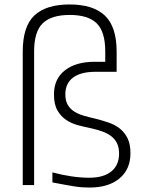

<svg xmlns="http://www.w3.org/2000/svg" viewBox="-20 -830 641 861"><path d="M82 -599Q82 -712 134.5 -761Q187 -810 292 -810Q398 -810 450.5 -760Q503 -710 503 -599V-508H408Q342 -508 307.5 -482Q273 -456 273 -407Q273 -378 284 -359.5Q295 -341 313.5 -329.5Q332 -318 356 -311Q380 -304 407 -298Q439 -290 468 -280Q497 -270 518.5 -252.5Q540 -235 552.5 -209Q565 -183 565 -143Q565 -71 516 -30Q467 11 382 11Q366 11 350 10Q334 9 314.5 6Q295 3 271 -1.5Q247 -6 215 -12V-57Q305 -33 380 -33Q445 -33 479.5 -61.5Q514 -90 514 -141Q514 -169 504.5 -188Q495 -207 478.5 -219.5Q462 -232 440 -240Q418 -248 392 -254Q362 -260 331.5 -268Q301 -276 277 -292Q253 -308 237.5 -335Q222 -362 222 -407Q222 -476 271 -514.5Q320 -553 405 -553H452V-599Q452 -688 413.5 -725.5Q375 -763 293 -763Q210 -763 171.5 -725.5Q133 -688 133 -599V0H82Z"/></svg>

Font: Encode Sans Normal
Style: ExtraLight
Weight: 200
Designer: Pablo Impallari, Andres Torresi
Foundry: Pablo Impallari, Andres Torresi
Version: Version 1.000; ttfautohint (v1.00) -l 8 -r 50 -G 200 -x 14 -